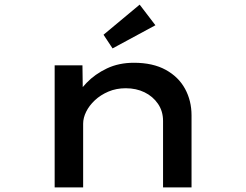

<svg xmlns="http://www.w3.org/2000/svg" viewBox="-20 -809 1061 829"><path d="M216 0V-527H336L338 -379L297 -374Q318 -414 354 -451.5Q390 -489 441.5 -513.5Q493 -538 558 -538Q640 -538 695.5 -507.5Q751 -477 779 -425.5Q807 -374 807 -311V0H684V-287Q684 -329 662 -361Q640 -393 604 -410.5Q568 -428 523 -428Q482 -428 448 -413.5Q414 -399 389.5 -376Q365 -353 352 -326.5Q339 -300 339 -275V0H278Q247 0 231.5 0Q216 0 216 0ZM466 -600 427 -659 583 -789 651 -700Z"/></svg>

Font: Lexend Zetta Medium
Style: Regular
Weight: 500
Designer: Bonnie Shaver-Troup, Thomas Jockin
Foundry: Lexend
Version: Version 1.007